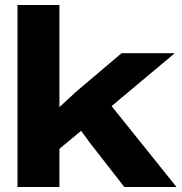

<svg xmlns="http://www.w3.org/2000/svg" viewBox="-20 -749 727 769"><path d="M50 0V-729H218V-320L284 -381L467 -536H680L427 -324L687 0H478L340 -177L305 -225L218 -153V0Z"/></svg>

Font: Mona Sans Expanded
Style: Bold
Weight: 700
Width: 7
Designer: Deni Anggara
Foundry: GitHub
Version: Version 2.000